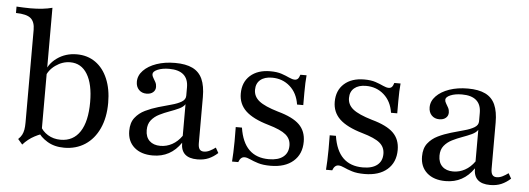

<svg xmlns="http://www.w3.org/2000/svg" viewBox="-49 -756 2460 893"><g transform="rotate(5 1180.5 -309.0)"><path d="M273.4 11.3Q227.4 11.3 194.4 -8.9Q161.3 -29 147.6 -54.8L156.5 -81.5Q167.7 -56.5 194 -40.3Q220.2 -24.2 254 -24.2Q312.9 -24.2 344.4 -72.2Q375.8 -120.2 375.8 -210.5Q375.8 -294.4 347.6 -340.7Q319.4 -387.1 267.7 -387.1Q231.5 -387.1 199.2 -364.1Q166.9 -341.1 156.5 -306.5L151.6 -324.2Q162.9 -369.4 202.8 -398Q242.7 -426.6 295.2 -426.6Q345.2 -426.6 382.3 -400.4Q419.4 -374.2 439.5 -326.2Q459.7 -278.2 459.7 -214.5Q459.7 -145.2 436.3 -94.4Q412.9 -43.5 371 -16.1Q329 11.3 273.4 11.3ZM78.2 13.7 57.3 -10.5Q68.5 -21 74.2 -31.9Q79.8 -42.7 82.3 -56.5Q84.7 -70.2 84.7 -89.5V-522.6Q84.7 -559.7 65.3 -576.2Q46 -592.7 -4 -593.5V-623.4Q11.3 -622.6 28.2 -621.8Q45.2 -621 60.5 -621Q91.1 -621 116.1 -623.8Q141.1 -626.6 162.9 -632.3V-42.7Q147.6 -37.1 132.3 -29Q116.9 -21 103.2 -10.1Q89.5 0.8 78.2 13.7Z M687.1 11.3Q632.3 11.3 600.4 -16.9Q568.5 -45.2 568.5 -93.5Q568.5 -131.5 586.7 -154.8Q604.8 -178.2 633.1 -191.9Q661.3 -205.6 693.1 -214.9Q725 -224.2 753.6 -231.9Q782.3 -239.5 800.4 -250.4Q818.5 -261.3 818.5 -279V-318.5Q818.5 -357.3 796 -377Q773.4 -396.8 729 -396.8Q696.8 -396.8 675 -387.5Q653.2 -378.2 653.2 -365.3Q653.2 -357.3 658.9 -348.4Q664.5 -339.5 669.8 -329.4Q675 -319.4 675 -307.3Q675 -291.9 663.7 -282.3Q652.4 -272.6 633.1 -272.6Q611.3 -272.6 597.6 -286.7Q583.9 -300.8 583.9 -324.2Q583.9 -353.2 606.5 -376.6Q629 -400 667.3 -413.3Q705.6 -426.6 754 -426.6Q804 -426.6 835.5 -411.3Q866.9 -396 881.5 -363.7Q896 -331.5 896 -279.8V-64.5Q896 -45.2 902.4 -36.3Q908.9 -27.4 922.6 -27.4Q936.3 -27.4 950 -34.3Q963.7 -41.1 976.6 -50.8L990.3 -26.6Q970.2 -8.1 947.6 1.6Q925 11.3 895.2 11.3Q817.7 11.3 818.5 -59.7Q794.4 -24.2 761.7 -6.5Q729 11.3 687.1 11.3ZM718.5 -36.3Q747.6 -36.3 773.4 -50.4Q799.2 -64.5 818.5 -91.9V-239.5Q810.5 -226.6 790.7 -217.3Q771 -208.1 747.2 -199.6Q723.4 -191.1 700.8 -179.8Q678.2 -168.5 663.7 -150.4Q649.2 -132.3 649.2 -104Q649.2 -71.8 667.7 -54Q686.3 -36.3 718.5 -36.3Z M1237.1 11.3Q1201.6 11.3 1178.6 4Q1155.6 -3.2 1140.3 -10.5Q1125 -17.7 1113.7 -17.7Q1095.2 -17.7 1086.3 7.3H1057.3Q1058.9 -12.1 1059.7 -35.1Q1060.5 -58.1 1060.9 -87.5Q1061.3 -116.9 1060.5 -154H1089.5Q1100 -85.5 1134.3 -52Q1168.5 -18.5 1226.6 -18.5Q1270.2 -18.5 1293.5 -37.1Q1316.9 -55.6 1316.9 -89.5Q1316.9 -121 1293.1 -140.7Q1269.4 -160.5 1210.5 -177.4Q1137.9 -198.4 1104 -230.6Q1070.2 -262.9 1070.2 -311.3Q1070.2 -364.5 1104.8 -395.6Q1139.5 -426.6 1198.4 -426.6Q1229.8 -426.6 1251.2 -419.4Q1272.6 -412.1 1287.9 -404.8Q1303.2 -397.6 1314.5 -397.6Q1323.4 -397.6 1329 -403.2Q1334.7 -408.9 1338.7 -422.6H1367.7Q1366.1 -404.8 1365.3 -385.9Q1364.5 -366.9 1364.5 -342.3Q1364.5 -317.7 1364.5 -283.1H1335.5Q1327.4 -336.3 1292.7 -366.9Q1258.1 -397.6 1208.9 -397.6Q1174.2 -397.6 1154.4 -381Q1134.7 -364.5 1134.7 -334.7Q1134.7 -303.2 1160.9 -282.3Q1187.1 -261.3 1250 -242.7Q1320.2 -223.4 1350.8 -193.1Q1381.5 -162.9 1381.5 -113.7Q1381.5 -55.6 1343.1 -22.2Q1304.8 11.3 1237.1 11.3Z M1675.8 11.3Q1640.3 11.3 1617.3 4Q1594.4 -3.2 1579 -10.5Q1563.7 -17.7 1552.4 -17.7Q1533.9 -17.7 1525 7.3H1496Q1497.6 -12.1 1498.4 -35.1Q1499.2 -58.1 1499.6 -87.5Q1500 -116.9 1499.2 -154H1528.2Q1538.7 -85.5 1573 -52Q1607.3 -18.5 1665.3 -18.5Q1708.9 -18.5 1732.3 -37.1Q1755.6 -55.6 1755.6 -89.5Q1755.6 -121 1731.9 -140.7Q1708.1 -160.5 1649.2 -177.4Q1576.6 -198.4 1542.7 -230.6Q1508.9 -262.9 1508.9 -311.3Q1508.9 -364.5 1543.5 -395.6Q1578.2 -426.6 1637.1 -426.6Q1668.5 -426.6 1689.9 -419.4Q1711.3 -412.1 1726.6 -404.8Q1741.9 -397.6 1753.2 -397.6Q1762.1 -397.6 1767.7 -403.2Q1773.4 -408.9 1777.4 -422.6H1806.5Q1804.8 -404.8 1804 -385.9Q1803.2 -366.9 1803.2 -342.3Q1803.2 -317.7 1803.2 -283.1H1774.2Q1766.1 -336.3 1731.5 -366.9Q1696.8 -397.6 1647.6 -397.6Q1612.9 -397.6 1593.1 -381Q1573.4 -364.5 1573.4 -334.7Q1573.4 -303.2 1599.6 -282.3Q1625.8 -261.3 1688.7 -242.7Q1758.9 -223.4 1789.5 -193.1Q1820.2 -162.9 1820.2 -113.7Q1820.2 -55.6 1781.9 -22.2Q1743.5 11.3 1675.8 11.3Z M2054 11.3Q1999.2 11.3 1967.3 -16.9Q1935.5 -45.2 1935.5 -93.5Q1935.5 -131.5 1953.6 -154.8Q1971.8 -178.2 2000 -191.9Q2028.2 -205.6 2060.1 -214.9Q2091.9 -224.2 2120.6 -231.9Q2149.2 -239.5 2167.3 -250.4Q2185.5 -261.3 2185.5 -279V-318.5Q2185.5 -357.3 2162.9 -377Q2140.3 -396.8 2096 -396.8Q2063.7 -396.8 2041.9 -387.5Q2020.2 -378.2 2020.2 -365.3Q2020.2 -357.3 2025.8 -348.4Q2031.5 -339.5 2036.7 -329.4Q2041.9 -319.4 2041.9 -307.3Q2041.9 -291.9 2030.6 -282.3Q2019.4 -272.6 2000 -272.6Q1978.2 -272.6 1964.5 -286.7Q1950.8 -300.8 1950.8 -324.2Q1950.8 -353.2 1973.4 -376.6Q1996 -400 2034.3 -413.3Q2072.6 -426.6 2121 -426.6Q2171 -426.6 2202.4 -411.3Q2233.9 -396 2248.4 -363.7Q2262.9 -331.5 2262.9 -279.8V-64.5Q2262.9 -45.2 2269.4 -36.3Q2275.8 -27.4 2289.5 -27.4Q2303.2 -27.4 2316.9 -34.3Q2330.6 -41.1 2343.5 -50.8L2357.3 -26.6Q2337.1 -8.1 2314.5 1.6Q2291.9 11.3 2262.1 11.3Q2184.7 11.3 2185.5 -59.7Q2161.3 -24.2 2128.6 -6.5Q2096 11.3 2054 11.3ZM2085.5 -36.3Q2114.5 -36.3 2140.3 -50.4Q2166.1 -64.5 2185.5 -91.9V-239.5Q2177.4 -226.6 2157.7 -217.3Q2137.9 -208.1 2114.1 -199.6Q2090.3 -191.1 2067.7 -179.8Q2045.2 -168.5 2030.6 -150.4Q2016.1 -132.3 2016.1 -104Q2016.1 -71.8 2034.7 -54Q2053.2 -36.3 2085.5 -36.3Z"/></g></svg>

Font: Playfair
Style: Regular
Weight: 400
Designer: Claus Eggers Sørensen
Foundry: Claus Eggers Sørensen
Version: Version 2.001;gftools[0.9.30]